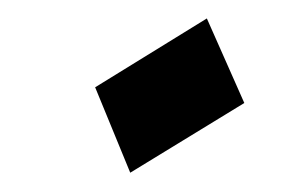

<svg xmlns="http://www.w3.org/2000/svg" viewBox="-20 -166 323 203"><path d="M238.3 -57.1 117.7 16.6 80.6 -73.7 198.7 -146.5Z"/></svg>

Font: Lugrasimo
Style: Regular
Weight: 400
Designer: The DocRepair Project, Astigmatic (AOETI)
Foundry: Google
Version: Version 1.001